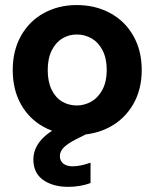

<svg xmlns="http://www.w3.org/2000/svg" viewBox="-20 -527 611 760"><path d="M30.4 -250Q30.4 -327 63.3 -385.5Q96.3 -444 154.1 -475.5Q211.9 -507 283.9 -507Q357 -507 415.6 -475.5Q474.3 -444 507.6 -385.5Q541 -327 541 -250Q541 -172.5 507.2 -114.2Q473.5 -56 414.9 -24.5Q356.3 7 284 7Q210.7 7 153.1 -24.5Q95.6 -56 63 -114Q30.4 -172 30.4 -250ZM402.5 -250Q402.5 -295.3 386.3 -327.1Q370.2 -358.8 342.9 -374.7Q315.6 -390.5 284.1 -390.5Q252.6 -390.5 226.5 -374.7Q200.4 -358.8 184.7 -327.1Q168.9 -295.3 168.9 -249.7Q168.9 -204.2 184.1 -172.5Q199.3 -140.9 225.5 -125.2Q251.7 -109.5 284 -109.5Q314.8 -109.5 342.2 -125.4Q369.6 -141.4 386 -173Q402.5 -204.7 402.5 -250ZM112.1 104Q112.1 61.4 144.4 25.1Q176.7 -11.2 255.4 -45.7L297.9 -64.7L329.5 0L280.5 24.5Q246 42.5 231.5 57.7Q217 73 217 91.5Q217 109.4 230.4 120.4Q243.9 131.3 266.9 131.3Q298.9 131.3 338.4 116.8V197.6Q297.4 212.6 249.3 212.6Q189.7 212.6 150.9 185.3Q112.1 158 112.1 104Z"/></svg>

Font: AF Albert Sans Medium
Style: Regular
Weight: 500
Designer: Andreas Rasmussen
Foundry: a.Foundry
Version: Version 1.300;Glyphs 3.2 (3231)